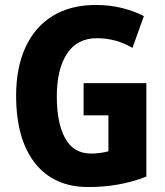

<svg xmlns="http://www.w3.org/2000/svg" viewBox="-20 -744 667 774"><path d="M317 -409H570V-32Q516 -11 458 -0.5Q400 10 336 10Q197 10 121 -86.5Q45 -183 45 -359Q45 -471 82.5 -553Q120 -635 192 -679.5Q264 -724 367 -724Q423 -724 472.5 -711.5Q522 -699 560 -679L514 -551Q482 -570 446 -580Q410 -590 371 -590Q291 -590 250 -527.5Q209 -465 209 -355Q209 -247 243 -186Q277 -125 347 -125Q366 -125 384 -127.5Q402 -130 417 -134V-279H317Z"/></svg>

Font: Noto Sans Arabic UI Cn XBd
Style: Regular
Weight: 800
Width: 3
Designer: Monotype Design Team, Nadine Chahine and Nizar Qandah
Foundry: Monotype Imaging Inc.
Version: Version 2.010; ttfautohint (v1.8.4.7-5d5b)